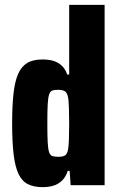

<svg xmlns="http://www.w3.org/2000/svg" viewBox="-20 -763 492 791"><path d="M156 8Q119 8 94.5 -4.5Q70 -17 56 -47Q42 -77 36 -128Q30 -179 30 -255Q30 -326 35.5 -376.5Q41 -427 54.5 -458Q68 -489 92 -503.5Q116 -518 155 -518Q181 -518 200.5 -512Q220 -506 234.5 -492.5Q249 -479 257 -456H265V-743H411V0H271L267 -59H259Q251 -34 235.5 -19Q220 -4 200 2Q180 8 156 8ZM221 -117Q240 -117 249 -123.5Q258 -130 261 -151Q263 -163 264 -190Q265 -217 265 -256Q265 -293 264 -317Q263 -341 262 -352Q259 -377 250 -385Q241 -393 220 -393Q204 -393 195.5 -390Q187 -387 182.5 -374Q178 -361 176.5 -333Q175 -305 175 -255Q175 -205 176.5 -176.5Q178 -148 182.5 -135.5Q187 -123 196 -120Q205 -117 221 -117Z"/></svg>

Font: Saira Condensed ExtraBold
Style: Regular
Weight: 800
Width: 3
Designer: Hector Gatti with collaboration of the Omnibus-Type team
Foundry: Omnibus-Type
Version: Version 1.101